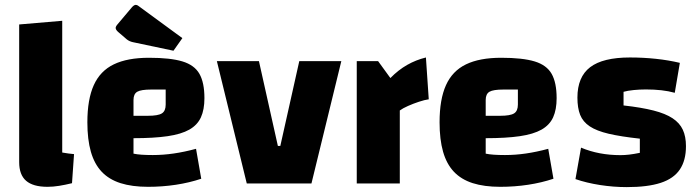

<svg xmlns="http://www.w3.org/2000/svg" viewBox="-20 -750 2854 785"><path d="M234.4 -126.4Q248 -123.9 260.1 -122.4Q272.2 -120.9 282.7 -119.9L274.4 -1Q246.8 5.8 221.8 9.8Q196.8 13.8 174.2 13.8Q115.2 13.8 86.8 -10.8Q58.4 -35.4 58.4 -87V-650L234.4 -665Z M585.2 13.8Q519.8 13.8 472.7 -1.2Q425.6 -16.3 395.7 -47.9Q365.8 -79.6 351.5 -129.7Q337.2 -179.8 337.2 -250Q337.2 -343.7 363.4 -401.8Q389.6 -460 445.3 -486.9Q500.9 -513.8 589.2 -513.8Q676.6 -513.8 725.8 -498.9Q775 -484 795.4 -448.1Q815.8 -412.2 815.8 -348.6Q815.8 -301.9 801.5 -270.4Q787.2 -238.9 754.2 -220.1Q721.2 -201.4 665.3 -193.2Q609.3 -185 525.8 -185H495.8V-276.6H584.8Q626.2 -276.6 641.8 -286.4Q657.4 -296.1 657.4 -322.5V-383.9H598.2Q557 -383.9 541.4 -375Q525.8 -366 525.8 -341.1V-121.8Q540.2 -118.8 558.7 -117.5Q577.3 -116.1 604.7 -116.1Q647 -116.1 690.1 -122.4Q733.3 -128.6 781.5 -141.6L802.8 -19.2Q754.4 -3 699.2 5.4Q643.9 13.8 585.2 13.8ZM689.2 -542.6 523.3 -577.6Q508.6 -580.8 498.3 -589.1L462.9 -619.5Q452.9 -628.5 452.9 -635.8Q452.9 -642.1 461.4 -651.6L519.6 -720.6Q528.2 -730.1 535.2 -730.1Q540.5 -730.1 545.5 -726.1L725.6 -594.1Z M866.7 -500H1038.7L1116.1 -153.4H1126.1L1203.6 -500H1375.5L1253.4 0H988.9Z M1525.9 -500 1576.1 -430.9Q1608.9 -464.3 1644.7 -484.6Q1680.5 -505 1721.4 -515L1733 -344Q1716.5 -341.8 1692.9 -334Q1669.3 -326.2 1648.2 -316.8Q1627 -307.5 1614.6 -298.3V0H1438.6V-500Z M2025.2 13.8Q1959.8 13.8 1912.7 -1.2Q1865.6 -16.3 1835.7 -47.9Q1805.8 -79.6 1791.5 -129.7Q1777.2 -179.8 1777.2 -250Q1777.2 -343.7 1803.4 -401.8Q1829.6 -460 1885.3 -486.9Q1940.9 -513.8 2029.2 -513.8Q2116.6 -513.8 2165.8 -498.9Q2215 -484 2235.4 -448.1Q2255.8 -412.2 2255.8 -348.6Q2255.8 -301.9 2241.5 -270.4Q2227.2 -238.9 2194.2 -220.1Q2161.2 -201.4 2105.3 -193.2Q2049.3 -185 1965.8 -185H1935.8V-276.6H2024.8Q2066.2 -276.6 2081.8 -286.4Q2097.4 -296.1 2097.4 -322.5V-383.9H2038.2Q1997 -383.9 1981.4 -375Q1965.8 -366 1965.8 -341.1V-121.8Q1980.2 -118.8 1998.7 -117.5Q2017.3 -116.1 2044.7 -116.1Q2087 -116.1 2130.1 -122.4Q2173.3 -128.6 2221.5 -141.6L2242.8 -19.2Q2194.4 -3 2139.2 5.4Q2083.9 13.8 2025.2 13.8Z M2340.8 -350.8Q2340.8 -435.4 2392.8 -475.2Q2444.9 -515 2555.6 -515Q2609.7 -515 2661.6 -509.5Q2713.5 -504 2759.6 -493L2738.8 -370.6Q2713.8 -377.6 2684.1 -381Q2654.4 -384.3 2620.6 -384.3Q2595.4 -384.3 2570.5 -381.8Q2545.5 -379.3 2529.4 -374.6V-318.9Q2602.7 -310.7 2651.7 -298.2Q2700.8 -285.7 2729.8 -266.5Q2758.8 -247.4 2771.7 -219.6Q2784.6 -191.9 2784.6 -152.4Q2784.6 -94.1 2759.5 -57Q2734.5 -19.8 2681.3 -2.4Q2628 15 2542.7 15Q2488 15 2432.8 6.4Q2377.5 -2.3 2332.8 -17.8L2355.6 -146.4Q2428.1 -115.7 2516.6 -115.7Q2533.7 -115.7 2552.8 -117.9Q2571.8 -120.2 2596 -125.1V-183.1Q2518.4 -191.5 2468.8 -203.1Q2419.1 -214.8 2391.2 -233.4Q2363.3 -252 2352 -280.3Q2340.8 -308.6 2340.8 -350.8Z"/></svg>

Font: Changa
Style: Regular
Weight: 400
Designer: Eduardo Rodriguez Tunni
Foundry: Eduardo Rodriguez Tunni
Version: Version 3.003